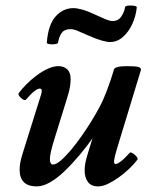

<svg xmlns="http://www.w3.org/2000/svg" viewBox="-20 -652 523 685"><path d="M111 13Q50 13 50 -47Q50 -59 52.5 -72.5Q55 -86 60 -102L127 -316Q130 -327 128.5 -331.5Q127 -336 122 -336Q115 -336 103 -327Q91 -318 72 -296Q69 -293 61.5 -297.5Q54 -302 49 -309Q44 -316 47 -320Q58 -335 74.5 -351.5Q91 -368 111 -383Q131 -398 151 -407Q171 -416 189 -416Q208 -416 220 -404.5Q232 -393 232 -371Q232 -360 230 -344.5Q228 -329 220 -304L176 -162Q167 -134 162.5 -114.5Q158 -95 158 -85Q158 -65 169 -65Q180 -65 196.5 -79Q213 -93 232 -115.5Q251 -138 270 -165Q289 -192 306 -219.5Q323 -247 335 -270Q348 -294 361 -328Q374 -362 387 -405Q389 -410 400 -413Q411 -416 433 -416Q461 -416 472 -413.5Q483 -411 483 -403L396 -117Q388 -90 387 -78.5Q386 -67 392 -67Q399 -67 411 -76Q423 -85 443 -107Q446 -110 454 -105Q462 -100 467.5 -93Q473 -86 470 -82Q458 -66 440.5 -49.5Q423 -33 403.5 -19Q384 -5 365 4Q346 13 330 13Q305 13 293.5 -3Q282 -19 282 -43Q282 -55 284 -68Q286 -81 295 -110L316 -178V-167Q291 -131 264 -99Q237 -67 210.5 -41.5Q184 -16 158.5 -1.5Q133 13 111 13ZM187 -500Q186 -496 176 -494.5Q166 -493 156.5 -494.5Q147 -496 147 -500Q152 -564 178.5 -593.5Q205 -623 242 -623Q255 -623 274.5 -617.5Q294 -612 319 -600Q345 -588 358.5 -582.5Q372 -577 382 -577Q402 -577 413 -593.5Q424 -610 426 -626Q427 -631 437 -632Q447 -633 457.5 -631.5Q468 -630 468 -626Q465 -595 452 -566.5Q439 -538 418.5 -520Q398 -502 372 -502Q362 -502 342.5 -507.5Q323 -513 296 -525Q269 -537 255.5 -542.5Q242 -548 231 -548Q210 -548 200.5 -535Q191 -522 187 -500Z"/></svg>

Font: Junicode VF
Style: Italic
Weight: 400
Italic angle: -11°
Designer: Peter S. Baker
Version: Version 2.209